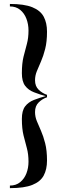

<svg xmlns="http://www.w3.org/2000/svg" viewBox="-20 -800 312 970"><path d="M217.5 -312.5Q180.5 -322.5 151.8 -333.8Q123 -345 106.8 -366.8Q90.5 -388.5 90.5 -430Q90.5 -480 99 -514Q107.5 -548 115.8 -578Q124 -608 124 -646Q124 -677.5 113.5 -705.2Q103 -733 82 -750.2Q61 -767.5 30 -767.5V-780Q102.5 -780 143.2 -763.5Q184 -747 200.8 -715.8Q217.5 -684.5 217.5 -640Q217.5 -589 208.2 -552.8Q199 -516.5 187.2 -489.8Q175.5 -463 166.2 -440.5Q157 -418 157 -394.5Q157 -364 175.8 -346.2Q194.5 -328.5 217.5 -321ZM30 150.5V137.5Q61 137.5 82 120.2Q103 103 113.5 75.8Q124 48.5 124 17Q124 -21 115.8 -51.2Q107.5 -81.5 99 -115.5Q90.5 -149.5 90.5 -199.5Q90.5 -241 106.8 -262.5Q123 -284 151.8 -295.2Q180.5 -306.5 217.5 -316.5V-308.5Q194.5 -301 175.8 -283Q157 -265 157 -234Q157 -210.5 166.2 -188Q175.5 -165.5 187.2 -139Q199 -112.5 208.2 -76.2Q217.5 -40 217.5 11Q217.5 55.5 200.8 86.8Q184 118 143.2 134.2Q102.5 150.5 30 150.5Z"/></svg>

Font: Bodoni Moda 18pt
Style: Regular
Weight: 400
Designer: Owen Earl
Foundry: indestructible type
Version: Version 2.005